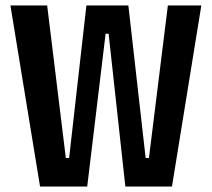

<svg xmlns="http://www.w3.org/2000/svg" viewBox="-20 -680 772 700"><path d="M126 0 18 -660H152L220 -104H232L295 -660H448L511 -104H523L592 -660H714L607 0H437L376 -557H365L298 0Z"/></svg>

Font: Bricolage Grotesque 10pt Condensed SemiBold
Style: Regular
Weight: 600
Width: 3
Designer: Mathieu Triay
Foundry: Atelier Triay
Version: Version 1.000; ttfautohint (v1.8.4.7-5d5b);gftools[0.9.32]